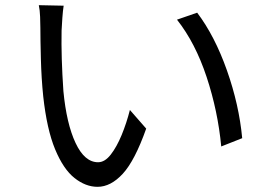

<svg xmlns="http://www.w3.org/2000/svg" viewBox="-20 -718 1040 742"><path d="M226 -696Q223 -677 221 -649Q219 -621 218 -600Q216 -497 225 -366Q237 -240 272 -165.5Q307 -91 359 -91Q385 -91 408 -120.5Q431 -150 450 -196Q469 -242 482 -293L545 -221Q501 -97 454.5 -46.5Q408 4 357 4Q311 4 268 -30Q225 -64 193 -141Q161 -218 147 -346Q140 -414 138 -490.5Q136 -567 136 -610Q136 -627 135 -653Q134 -679 130 -698ZM742 -669Q810 -579 857 -446Q904 -313 916 -184L835 -152Q822 -289 778.5 -420.5Q735 -552 664 -642Z"/></svg>

Font: Noto Sans CJK KR Regular (TTF)
Style: Regular
Weight: 400
Designer: Ryoko NISHIZUKA 西塚涼子 (kana & ideographs); Paul D. Hunt (Latin, Greek & Cyrillic); Wenlong ZHANG 张文龙 (bopomofo); Sandoll 
Foundry: Adobe Systems Incorporated
Version: Version 1.004;PS 1.004;hotconv 1.0.82;makeotf.lib2.5.63406